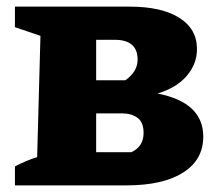

<svg xmlns="http://www.w3.org/2000/svg" viewBox="-20 -559 665 579"><path d="M455 -277Q593 -250 593 -147Q593 -77 532 -38.5Q471 0 362 0H25V-57Q39 -65 61 -74Q83 -83 92 -85L102 -451L25 -477V-539H371Q467 -539 520.5 -505.5Q574 -472 574 -411Q574 -366 543 -330Q512 -294 455 -277ZM326 -439H270V-317H358Q395 -343 395 -379Q395 -439 326 -439ZM349 -217H270V-100H376Q413 -117 413 -158Q413 -190 395 -203.5Q377 -217 349 -217Z"/></svg>

Font: Piazzolla SC ExtraBold
Style: Regular
Weight: 800
Designer: Juan Pablo del Peral
Foundry: Huerta Tipografica
Version: Version 1.330